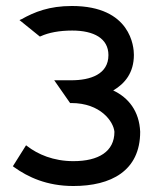

<svg xmlns="http://www.w3.org/2000/svg" viewBox="-20 -610 511 641"><path d="M23 -55 27 -52C73 -19 136 11 225 11C350 11 448 -39 448 -170C445 -239 409 -284 358 -308C397 -331 427 -367 427 -427C427 -452 418 -590 220 -590C144 -590 95 -570 52 -546L45 -543L113 -488L116 -489C142 -501 178 -508 221 -508C293 -508 342 -482 342 -426C342 -362 282 -342 218 -342H161L214 -266H218C316 -266 359 -204 362 -170C362 -104 309 -72 225 -72C158 -72 106 -95 71 -122L67 -125Z"/></svg>

Font: Charger Pro
Style: BdExt
Weight: 700
Designer: Jasper
Foundry: Cannot Into Space Fonts
Version: Version 1.09